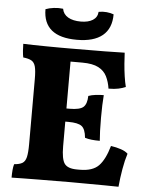

<svg xmlns="http://www.w3.org/2000/svg" viewBox="-59 -925 753 975"><g transform="rotate(5 317.5 -437.0)"><path d="M526 -201Q554 -197 577.5 -189Q601 -181 613 -169Q602 -135 594 -89Q586 -43 582 2Q555 1 513 1Q471 1 423.5 0.5Q376 0 333 0Q306 0 263.5 0.5Q221 1 175.5 1Q130 1 92 2Q54 3 37 3Q37 -17 38.5 -35Q40 -53 44 -66Q71 -68 85.5 -76.5Q100 -85 105.5 -107.5Q111 -130 111 -174V-506Q111 -548 105.5 -569Q100 -590 85.5 -598.5Q71 -607 43 -610Q40 -623 38.5 -643.5Q37 -664 37 -679Q58 -678 90 -677.5Q122 -677 157 -676.5Q192 -676 225 -676Q258 -676 281 -676Q393 -676 454.5 -677Q516 -678 554 -679Q555 -654 557.5 -622.5Q560 -591 564.5 -560Q569 -529 575 -506Q559 -499 538.5 -494.5Q518 -490 488 -490Q483 -524 469.5 -551.5Q456 -579 426.5 -594.5Q397 -610 344 -610H284V-371H300Q352 -371 370 -387Q388 -403 389 -444Q405 -450 426 -452.5Q447 -455 467 -455Q465 -431 464 -403Q463 -375 463 -340Q463 -302 464 -273.5Q465 -245 467 -222Q443 -222 425 -224Q407 -226 391 -231Q387 -275 368 -289.5Q349 -304 300 -304H284V-178Q284 -113 300.5 -90Q317 -67 365 -67H379Q444 -67 475 -99Q506 -131 526 -201ZM481 -868Q481 -796 436.5 -759.5Q392 -723 306 -723Q134 -723 134 -864Q152 -871 176 -874Q200 -877 223 -874Q228 -846 253 -831.5Q278 -817 318 -817Q356 -817 379 -831.5Q402 -846 404 -874Q425 -878 445 -876Q465 -874 481 -868Z"/></g></svg>

Font: Vollkorn ExtraBold
Style: Regular
Weight: 800
Designer: Friedrich Althausen
Foundry: Friedrich Althausen
Version: Version 5.000; ttfautohint (v1.8.3)